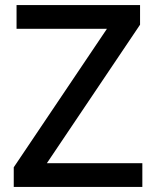

<svg xmlns="http://www.w3.org/2000/svg" viewBox="-20 -734 614 754"><path d="M539 0H34V-77L400 -621H45V-714H530V-637L164 -93H539Z"/></svg>

Font: Noto Sans Gurmukhi UI Medium
Style: Regular
Weight: 500
Designer: Jelle Bosma - Monotype Design Team
Foundry: Monotype Imaging Inc.
Version: Version 2.004; ttfautohint (v1.8.4.7-5d5b)